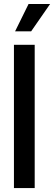

<svg xmlns="http://www.w3.org/2000/svg" viewBox="-20 -955 274 975"><path d="M156.2 -727.5V0H50.8V-727.5ZM56.6 -795.9 125 -934.6H234.4L138.2 -795.9Z"/></svg>

Font: Inter Tight Medium
Style: Regular
Weight: 500
Designer: Rasmus Andersson
Foundry: rsms
Version: Version 3.004; ttfautohint (v1.8.4.7-5d5b)